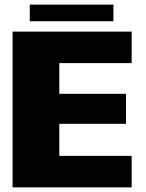

<svg xmlns="http://www.w3.org/2000/svg" viewBox="-20 -812 633 832"><path d="M34.5 0H550.5V-136.5H237V-275.5H526V-405.5H237V-538.5H550.5V-675H34.5ZM109 -720H471.5V-792H109Z"/></svg>

Font: Anybody Thin ExtraBold
Style: Regular
Weight: 800
Version: Version 1.113;gftools[0.9.25]